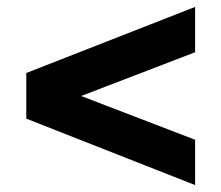

<svg xmlns="http://www.w3.org/2000/svg" viewBox="-20 -564 640 555"><path d="M544 -29 56 -221V-353L544 -544V-413L143 -259V-314L544 -160Z"/></svg>

Font: Nunito Sans 10pt Black
Style: Regular
Weight: 900
Designer: Vernon Adams
Foundry: Vernon Adams
Version: Version 3.101;gftools[0.9.27]